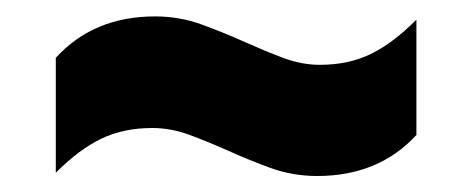

<svg xmlns="http://www.w3.org/2000/svg" viewBox="-20 -497 576 234"><path d="M366.5 -282.5Q336.5 -282.5 309.2 -292.5Q282 -302.5 256.5 -314Q233 -324.5 210.5 -332.8Q188 -341 165.5 -341Q131 -341 104 -328.2Q77 -315.5 48 -286.5V-426.5Q94 -477 169 -477Q199 -477 226.2 -467Q253.5 -457 279 -445.5Q302.5 -435 325 -426.5Q347.5 -418 370 -418Q404.5 -418 431.5 -431Q458.5 -444 487.5 -473V-332.5Q441.5 -282.5 366.5 -282.5Z"/></svg>

Font: Encode Sans SemiCondensed SemiCondensed ExtraBold
Style: Regular
Weight: 800
Width: 4
Designer: Multiple Designers
Foundry: Impallari Type
Version: Version 3.000; ttfautohint (v1.8.3) -l 8 -r 50 -G 200 -x 14 